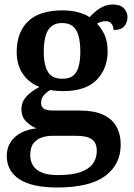

<svg xmlns="http://www.w3.org/2000/svg" viewBox="-20 -594 592 851"><path d="M234 237Q122 237 66 200.5Q10 164 10 97Q10 61 27.5 35Q45 9 74.5 -6Q104 -21 141 -25Q117 -35 96 -55.5Q75 -76 75 -110Q75 -141 95.5 -164.5Q116 -188 155 -209Q109 -226 81.5 -266Q54 -306 54 -363Q54 -450 104 -499Q154 -548 258 -548Q296 -548 327 -539.5Q358 -531 377 -518Q390 -532 405 -544.5Q420 -557 439 -565.5Q458 -574 481 -574Q513 -574 529 -557.5Q545 -541 545 -518Q545 -495 531 -478Q517 -461 483 -461Q483 -478 474 -489Q465 -500 449 -500Q437 -500 427.5 -497Q418 -494 410 -489Q430 -469 443.5 -439.5Q457 -410 457 -367Q457 -290 408.5 -240Q360 -190 258 -190Q247 -190 230 -191.5Q213 -193 203 -195Q188 -187 175 -172.5Q162 -158 162 -138Q162 -121 174 -112.5Q186 -104 217 -104H333Q397 -104 437 -85.5Q477 -67 496 -33Q515 1 515 47Q515 135 446 186Q377 237 234 237ZM236 182Q300 182 337.5 168.5Q375 155 392 131Q409 107 409 75Q409 39 387 23.5Q365 8 320 8H211Q188 8 166 15Q144 22 129 40.5Q114 59 114 94Q114 120 126.5 140Q139 160 166 171Q193 182 236 182ZM256 -245Q287 -245 304 -258.5Q321 -272 328.5 -299.5Q336 -327 336 -365Q336 -405 328.5 -433.5Q321 -462 303.5 -477Q286 -492 255 -492Q225 -492 207 -476.5Q189 -461 181.5 -432.5Q174 -404 174 -364Q174 -307 192 -276Q210 -245 256 -245Z"/></svg>

Font: Noto Serif Khmer SemiBold
Style: Regular
Weight: 600
Version: Version 2.003